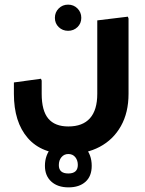

<svg xmlns="http://www.w3.org/2000/svg" viewBox="-20 -434 625 829"><path d="M275 231Q160 231 100 162Q40 93 40 -29H160Q160 44 188.5 78Q217 112 275 112Q337 112 368.5 76.5Q400 41 400 -29H535Q535 52 502 110.5Q469 169 410.5 200Q352 231 275 231ZM40 -29V-78L157 -94L160 -86V-29ZM400 -29V-346L532 -362L535 -354V-29ZM274 -301Q250 -301 233.5 -317Q217 -333 217 -357Q217 -381 233.5 -397.5Q250 -414 274 -414Q298 -414 314.5 -397.5Q331 -381 331 -357Q331 -333 314.5 -317Q298 -301 274 -301ZM276 375Q229 375 201.5 350Q174 325 174 282Q174 235 203 202.5Q232 170 275 170Q318 170 347 202Q376 234 376 282Q376 327 349 351Q322 375 276 375ZM275 315Q316 315 316 278Q316 258 305 244.5Q294 231 275 231Q257 231 245.5 244.5Q234 258 234 279Q234 315 275 315Z"/></svg>

Font: Fustat ExtraBold
Style: Regular
Weight: 800
Designer: Mohamed Gaber, Khaled Hosny, Laura Garcia Mut
Foundry: Kief Type Foundry, Alif Type Foundry, Hard Type Foundry
Version: Version 1.007